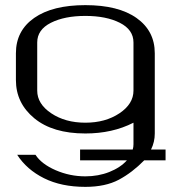

<svg xmlns="http://www.w3.org/2000/svg" viewBox="-20 -520 665 748"><path d="M500 -167V-354.5Q500 -404.3 446.8 -431.2Q393.6 -458 312.5 -458Q231.4 -458 178.2 -431.2Q125 -404.3 125 -354.5V-167Q125 -115.2 179.7 -78.6Q234.4 -42 312.5 -42Q390.6 -42 445.3 -78.6Q500 -115.2 500 -167ZM500 42V-42Q418 0 312.5 0Q185.5 0 113.8 -59.1Q42 -118.2 42 -208V-312.5Q42 -400.4 113.3 -450.2Q184.6 -500 312.5 -500Q441.4 -500 512.2 -449.7Q583 -399.4 583 -312.5V0Q583 33.2 568.4 62.5H625V104.5H542Q495.1 152.3 442.9 180.2Q390.6 208 312.5 208Q218.8 208 151.4 174.3Q84 140.6 46.9 83H118.2Q141.6 119.1 196.8 143.1Q252 167 312.5 167Q363.3 167 406.2 149.9Q449.2 132.8 474.6 104.5H292V62.5H497.1Q500 52.7 500 42Z"/></svg>

Font: okolaks
Style: Regular
Weight: 500
Version: Version 000.6.0